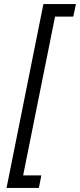

<svg xmlns="http://www.w3.org/2000/svg" viewBox="-20 -780 391 938"><path d="M170 138 182 77H93L249 -699H338L351 -760H192L12 138Z"/></svg>

Font: LVC Sans
Style: Italic
Weight: 400
Italic angle: -11.31°
Designer: Mike Abbink, Paul van der Laan, Pieter van Rosmalen
Foundry: Bold Monday
Version: Version 3.0